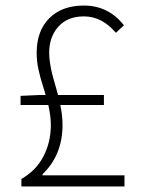

<svg xmlns="http://www.w3.org/2000/svg" viewBox="-20 -671 519 691"><path d="M57 0V-27Q110 -57 136.5 -108.5Q163 -160 163 -221Q163 -252 154 -293H54V-326L120 -329H144Q142 -338 135.5 -358.5Q129 -379 126 -390Q123 -401 119 -418.5Q115 -436 113.5 -451Q112 -466 112 -481Q112 -560 157.5 -605.5Q203 -651 282 -651Q370 -651 426 -580L397 -553Q347 -612 282 -612Q223 -612 190 -575Q157 -538 157 -481Q157 -462 160.5 -441Q164 -420 167.5 -406Q171 -392 178.5 -366Q186 -340 189 -329H354V-293H197Q205 -256 205 -221Q205 -113 133 -44V-40H428V0Z"/></svg>

Font: Toshiba Sans Light
Style: Regular
Weight: 300
Designer: Paul D. Hunt
Foundry: Toshiba Corporation
Version: Version 2.020;PS 2.0;hotconv 1.0.86;makeotf.lib2.5.63406